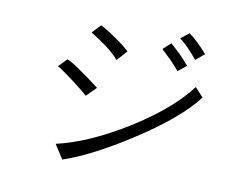

<svg xmlns="http://www.w3.org/2000/svg" viewBox="-74 -834 1149 888"><g transform="rotate(10 500.0 -390.0)"><path d="M338.9 -693.4 300.8 -653.3Q339.8 -629.9 377 -602.5Q417 -571.3 436.5 -547.9L479.5 -595.7Q455.1 -619.1 411.1 -649.4Q369.1 -678.7 338.9 -693.4ZM212.9 -511.7 174.8 -472.7Q206.1 -454.1 252 -418.9Q293.9 -387.7 325.2 -360.4L370.1 -405.3Q315.4 -447.3 279.3 -471.7Q235.4 -502.9 212.9 -511.7ZM858.4 -446.3 819.3 -488.3Q732.4 -372.1 549.8 -258.8Q373 -150.4 226.6 -117.2L269.5 -50.8Q399.4 -94.7 577.1 -209Q776.4 -336.9 858.4 -446.3ZM748 -728.5 709 -697.3Q730.5 -682.6 755.9 -655.3Q770.5 -640.6 793 -613.3L794.9 -611.3L835 -645.5Q816.4 -668 792 -691.4Q765.6 -716.8 748 -728.5ZM672.9 -668 636.7 -634.8Q658.2 -615.2 680.7 -592.8Q710 -563.5 722.7 -545.9L762.7 -578.1Q741.2 -603.5 716.8 -627.9Q702.1 -641.6 675.8 -666Z"/></g></svg>

Font: DotumChe
Style: Regular
Weight: 400
Monospace: yes
Version: Version 2.21